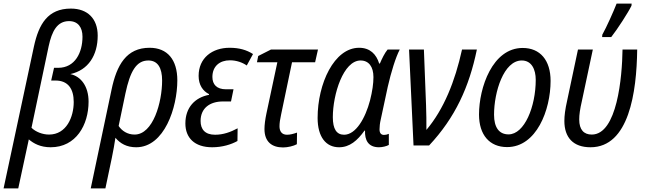

<svg xmlns="http://www.w3.org/2000/svg" viewBox="-59 -813 3608 1073"><path d="M215 -61C179 -61 140 -76 117 -99L213 -555C231 -638 260 -695 327 -695C377 -695 402 -660 402 -608C402 -520 361 -434 266 -434H243L227 -363H251C322 -363 353 -316 353 -243C353 -160 313 -61 215 -61ZM-39 240H43L102 -34C129 -11 167 10 224 10C366 10 436 -115 436 -245C436 -330 394 -386 334 -399C435 -421 487 -505 487 -614C487 -708 431 -765 337 -765C208 -765 158 -678 131 -555Z M693 -61C653 -61 622 -82 604 -109L642 -291C668 -413 702 -475 770 -475C823 -475 847 -433 847 -363C847 -242 797 -61 693 -61ZM448 240H530L566 69C574 28 581 -6 586 -43C613 -11 649 10 702 10C860 10 932 -213 932 -364C932 -479 877 -546 777 -546C648 -546 593 -451 564 -310Z M1127 10C1184 10 1234 -6 1268 -25L1269 -96C1230 -75 1189 -60 1143 -60C1086 -60 1062 -91 1062 -137C1062 -208 1113 -246 1187 -246H1232L1246 -314H1204C1152 -314 1128 -341 1128 -383C1128 -443 1169 -476 1226 -476C1262 -476 1296 -464 1320 -447L1355 -511C1319 -534 1278 -546 1224 -546C1127 -546 1051 -489 1051 -389C1051 -338 1075 -304 1109 -287V-283C1030 -268 977 -212 977 -123C977 -43 1028 10 1127 10Z M1523 11C1549 11 1582 3 1600 -7L1601 -72C1581 -65 1563 -60 1545 -60C1516 -60 1503 -79 1503 -107C1503 -125 1506 -147 1512 -173L1573 -465H1702L1718 -536H1455L1384 -500L1377 -465H1491L1430 -179C1423 -146 1419 -115 1419 -92C1419 -20 1461 11 1523 11Z M1836 10C1895 10 1938 -27 1978 -83H1981C1979 -31 1998 10 2059 10C2078 10 2102 4 2114 -3V-65C2105 -61 2095 -59 2087 -59C2071 -59 2062 -69 2062 -90C2062 -105 2064 -125 2069 -146L2108 -328C2127 -411 2152 -492 2175 -536H2107C2091 -517 2075 -484 2064 -458H2060C2044 -510 2009 -546 1948 -546C1808 -546 1716 -345 1716 -154C1716 -47 1763 10 1836 10ZM1864 -60C1822 -60 1801 -92 1801 -158C1801 -286 1860 -475 1956 -475C2002 -475 2028 -440 2028 -382C2028 -346 2022 -303 2009 -252C1983 -153 1930 -60 1864 -60Z M2252 0H2339C2485 -156 2563 -327 2606 -536H2523C2484 -358 2421 -202 2324 -87C2324 -131 2324 -178 2322 -225L2310 -536H2227Z M2775 9C2939 9 3018 -198 3018 -361C3018 -476 2960 -545 2862 -545C2693 -545 2618 -323 2618 -173C2618 -59 2677 9 2775 9ZM2783 -62C2730 -62 2702 -101 2702 -172C2702 -299 2756 -475 2857 -475C2912 -475 2935 -425 2935 -367C2935 -217 2872 -62 2783 -62Z M3306 -606H3357C3391 -649 3453 -745 3470 -781L3471 -793H3387C3369 -747 3331 -662 3307 -619ZM3241 10C3456 10 3499 -297 3502 -536H3420C3418 -383 3390 -61 3248 -61C3204 -61 3178 -88 3178 -145C3178 -172 3182 -201 3193 -249L3254 -536H3171L3111 -253C3099 -200 3095 -166 3095 -137C3095 -45 3144 10 3241 10Z"/></svg>

Font: Noto Sans Display SemiCondensed
Style: Italic
Weight: 400
Width: 4
Italic angle: -12°
Designer: Monotype Design Team
Foundry: Monotype Imaging Inc.
Version: Version 1.900